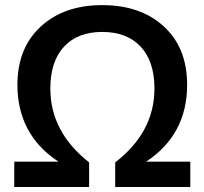

<svg xmlns="http://www.w3.org/2000/svg" viewBox="-20 -749 819 769"><path d="M37.1 0V-101.6H213.9Q49.8 -210 49.8 -409.2Q49.8 -556.6 143.1 -642.6Q236.3 -728.5 389.6 -728.5Q543 -728.5 636.2 -643.1Q729.5 -557.6 729.5 -409.2Q729.5 -210 565.4 -101.6H742.2V0H441.4V-98.6Q598.6 -219.7 598.6 -394.5Q598.6 -502.9 543.5 -562Q488.3 -621.1 389.6 -621.1Q291 -621.1 236.3 -562Q181.6 -502.9 181.6 -394.5Q181.6 -220.7 336.9 -98.6V0Z"/></svg>

Font: Min Sans SemiBold
Style: Regular
Weight: 600
Designer: Jinseong-Kim, NotoSansCJK, Nunito
Foundry: Jinseong-Kim
Version: Version 1.400;Glyphs 3.1.2 (3151)